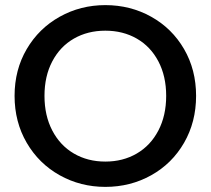

<svg xmlns="http://www.w3.org/2000/svg" viewBox="-20 -724 824 751"><path d="M37 -349Q37 -451 84.5 -532Q132 -613 213.5 -658.5Q295 -704 392 -704Q490 -704 571.5 -658.5Q653 -613 700 -532Q747 -451 747 -349Q747 -247 700 -165.5Q653 -84 571.5 -38.5Q490 7 392 7Q295 7 213.5 -38.5Q132 -84 84.5 -165.5Q37 -247 37 -349ZM630 -349Q630 -426 599.5 -484Q569 -542 515 -573Q461 -604 392 -604Q323 -604 269 -573Q215 -542 184.5 -484Q154 -426 154 -349Q154 -272 184.5 -213.5Q215 -155 269 -123.5Q323 -92 392 -92Q461 -92 515 -123.5Q569 -155 599.5 -213.5Q630 -272 630 -349Z"/></svg>

Font: Poppins-Tabular Medium
Style: Regular
Weight: 500
Designer: Ninad Kale (Devanagari), Jonny Pinhorn (Latin)
Foundry: Indian Type Foundry
Version: Version 4.004